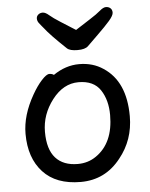

<svg xmlns="http://www.w3.org/2000/svg" viewBox="-54 -784 670 856"><g transform="rotate(-5 281.0 -355.5)"><path d="M311 -649Q343 -670 375.5 -690.5Q408 -711 424 -725Q440 -739 452 -739Q464 -739 472 -732Q480 -725 480 -712Q480 -699 460 -676Q440 -653 405.5 -619.5Q371 -586 357.5 -572.5Q344 -559 310 -559Q276 -559 263 -571Q193 -637 168 -670Q165 -674 160 -679.5Q155 -685 148 -694.5Q141 -704 141 -714.5Q141 -725 149 -732Q157 -739 169 -739Q181 -739 197 -725Q213 -711 245.5 -690.5Q278 -670 311 -649ZM195 -458Q250 -496 311 -496Q372 -496 418 -465Q516 -401 516 -245Q516 -139 452 -60Q383 28 273 28Q163 28 104.5 -35.5Q46 -99 46 -207Q46 -290 97 -379Q118 -416 140 -440Q162 -464 174.5 -464Q187 -464 195 -458ZM267 -53Q313 -53 349 -78Q429 -133 429 -258Q429 -325 399 -370.5Q369 -416 301 -416Q233 -416 183 -351Q133 -286 133 -208Q133 -130 167.5 -91.5Q202 -53 267 -53Z"/></g></svg>

Font: LXGW ZhenKai
Style: Regular
Weight: 400
Designer: LXGW / Fontworks Inc.
Foundry: LXGW / Fontworks Inc.
Version: Version 0.800;June 8, 2025